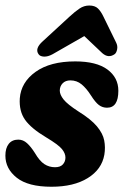

<svg xmlns="http://www.w3.org/2000/svg" viewBox="-23 -684 460 713"><path d="M181.5 -63Q201 -63 210.5 -73.5Q220 -84 220 -99Q220 -114.5 207 -130.5Q194 -146.5 149 -173.5Q92 -207.5 69.8 -239.5Q47.5 -271.5 50.5 -318.5Q55 -378.5 109.2 -417.2Q163.5 -456 256.5 -456Q335 -456 375.8 -426Q416.5 -396 416.5 -347Q416.5 -284 374.5 -284Q357.5 -284 344.2 -294Q331 -304 314.5 -330Q298 -356 280 -370.8Q262 -385.5 238.5 -385.5Q220 -385.5 209.5 -374.5Q199 -363.5 199 -347.5Q199 -332.5 213.2 -314.5Q227.5 -296.5 268.5 -270Q314.5 -241.5 336.8 -215Q359 -188.5 364 -162.5Q369 -136.5 364.5 -109.5Q355 -55 303 -22.8Q251 9.5 168 9.5Q81.5 9.5 39.2 -24Q-3 -57.5 -3 -106Q-3 -134 9.5 -149.8Q22 -165.5 45 -165.5Q63 -165.5 77.5 -152.2Q92 -139 106.5 -116Q124 -86 141.8 -74.5Q159.5 -63 181.5 -63ZM172 -482.5Q154.5 -473 140 -473.8Q125.5 -474.5 120 -483Q105.5 -503.5 135.5 -530.5L235.5 -622.5Q255.5 -641 272.2 -652.2Q289 -663.5 308.5 -663.5Q329.5 -663.5 340.8 -652.5Q352 -641.5 361 -622.5L408 -526.5Q414.5 -514 412 -501Q409.5 -488 403 -483Q380 -466.5 357 -486.5L290 -550Z"/></svg>

Font: Fraunces 144pt SuperSoft
Style: Bold Italic
Weight: 700
Italic angle: -16°
Version: Version 1.000;[0bf87f6ff]